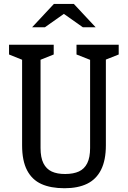

<svg xmlns="http://www.w3.org/2000/svg" viewBox="-20 -961 660 992"><path d="M94.2 -210.2V-680.3L114.2 -644.2L26.7 -679.5V-730H257.5V-679.5L169.5 -644.2L189.5 -683.8V-196.2Q189.5 -147.3 204.3 -117.6Q219.2 -87.8 247.3 -74.8Q275.5 -61.7 317.5 -62Q359.8 -62.3 387.9 -75.2Q416 -88.2 430.8 -117.8Q445.5 -147.3 445.5 -196.2V-683.8L464.8 -644.2L375.3 -679.5V-730H593.3V-679.5L504.3 -644.2L527 -682.7V-210.2Q527 -133.2 502.2 -83.9Q477.5 -34.7 430.2 -11.6Q382.8 11.5 313.2 11.5Q241.8 11.5 193.6 -10.4Q145.3 -32.3 119.8 -81.3Q94.2 -130.3 94.2 -210.2ZM258.5 -940.7H361.5L474.2 -820H408.2L296.7 -898.7H323.3L211.8 -820H145.8Z"/></svg>

Font: Monaspace Xenon Var
Style: Regular
Weight: 400
Designer: Riley Cran and the Lettermatic Team
Version: Version 1.000 (Monaspace Xenon Var)